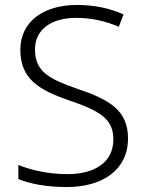

<svg xmlns="http://www.w3.org/2000/svg" viewBox="-20 -744 586 774"><path d="M496 -186C496 -301 419 -343 292 -386C183 -424 121 -453 121 -544C121 -628 190 -672 288 -672C345 -672 403 -660 459 -636L478 -686C422 -711 360 -724 290 -724C159 -724 62 -660 62 -543C62 -428 135 -382 254 -341C380 -298 437 -267 437 -182C437 -89 361 -42 252 -42C173 -42 104 -59 54 -79V-22C100 -4 163 10 249 10C392 10 496 -58 496 -186Z"/></svg>

Font: Noto Sans Khmer UI Light
Style: Regular
Weight: 300
Designer: Danh Hong and the Monotype Design Team
Foundry: Monotype Imaging Inc.
Version: Version 2.002